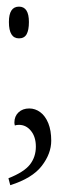

<svg xmlns="http://www.w3.org/2000/svg" viewBox="-20 -418 217 567"><path d="M65.4 -353Q65.4 -398.4 36.1 -398.4Q6.3 -398.4 6.3 -353Q6.3 -304.7 36.1 -304.7Q51.8 -304.7 58.6 -316.9Q65.4 -329.1 65.4 -353ZM131.3 -2.4Q131.3 -32.7 122.6 -54.2Q113.8 -75.7 98.9 -86.7Q84 -97.7 66.4 -97.7Q46.9 -97.7 34.7 -86.2Q22.5 -74.7 22.5 -56.2Q22.5 -51.8 23.9 -47.4Q28.3 -49.3 36.1 -49.3Q57.1 -49.3 71.5 -31.5Q85.9 -13.7 85.9 15.1Q85.9 45.4 68.4 67.9Q50.8 90.3 4.9 108.4L10.3 128.9Q75.2 108.4 103.3 72Q131.3 35.6 131.3 -2.4Z"/></svg>

Font: Neuton ExtraLight
Style: Regular
Weight: 275
Designer: Brian M Zick
Foundry: Brian M Zick
Version: Version 1.560